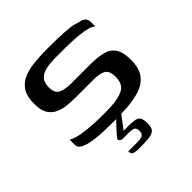

<svg xmlns="http://www.w3.org/2000/svg" viewBox="-173 -598 915 915"><g transform="rotate(-45 284.0 -141.0)"><path d="M48 -82Q70 -69 105.5 -63Q141 -57 179 -55Q217 -53 245 -53Q256 -53 270.5 -53.5Q285 -54 296 -54Q350 -56 382.5 -73Q415 -90 415 -139Q415 -180 393.5 -192Q372 -204 331 -204H217Q187 -204 157.5 -206.5Q128 -209 103.5 -220Q79 -231 64 -254.5Q49 -278 49 -321Q49 -371 67 -399.5Q85 -428 117.5 -442Q150 -456 193 -460Q236 -464 286 -464Q316 -464 352.5 -463Q389 -462 421.5 -458.5Q454 -455 472 -447Q516 -442 516 -408V-376Q508 -386 486.5 -392Q465 -398 438 -401Q411 -404 385.5 -405Q360 -406 342 -406H274Q240 -406 212.5 -400Q185 -394 169.5 -377.5Q154 -361 154 -328Q154 -289 178 -277.5Q202 -266 244 -266H371Q416 -266 450.5 -258.5Q485 -251 504.5 -225Q524 -199 524 -143Q524 -89 501 -58Q478 -27 437.5 -13.5Q397 0 346 3Q314 5 285 5.5Q256 6 225 5Q196 5 165 3Q134 1 107.5 -4.5Q81 -10 64.5 -20Q48 -30 48 -47ZM256 182Q226 182 216 176.5Q206 171 206 155H265Q293 155 303 148.5Q313 142 313 126Q313 105 304 99.5Q295 94 263 94H226Q221 94 214 87.5Q207 81 214 71Q220 64 233.5 49Q247 34 261 19Q275 4 284 -2H314L260 70Q304 69 327 71.5Q350 74 358 86.5Q366 99 366 127Q366 155 354.5 166Q343 177 318.5 179.5Q294 182 256 182Z"/></g></svg>

Font: Genos Medium
Style: Regular
Weight: 500
Designer: Robert E. Leuschke
Foundry: Robert E. Leuschke
Version: Version 1.010; ttfautohint (v1.8.3)